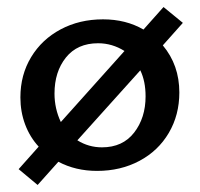

<svg xmlns="http://www.w3.org/2000/svg" viewBox="-20 -480 569 546"><path d="M443 -351Q490 -295 490 -217Q490 -153 460 -102Q430 -51 376.5 -22.5Q323 6 256 6Q195 6 146 -20L87 46L33 1L90 -63Q65 -90 51.5 -126Q38 -162 38 -203Q38 -267 68.5 -317.5Q99 -368 152.5 -396.5Q206 -425 273 -425Q338 -425 388 -396L445 -460L500 -415ZM153 -133 334 -335Q299 -357 259 -357Q200 -357 167.5 -316.5Q135 -276 135 -214Q135 -171 153 -133ZM379 -280 200 -81Q232 -61 270 -61Q329 -61 361.5 -103Q394 -145 394 -206Q394 -249 379 -280Z"/></svg>

Font: Ysabeau Infant Semibold
Style: Regular
Weight: 600
Designer: Christian Thalmann (Catharsis Fonts)
Version: Version 0.003